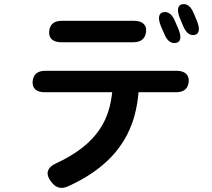

<svg xmlns="http://www.w3.org/2000/svg" viewBox="-20 -873 1040 941"><path d="M637 -771H283C245 -771 224 -754 221 -719C218 -686 239 -666 279 -666H634C671 -666 693 -684 696 -719C699 -752 677 -771 637 -771ZM198 -421H530C516 -297 469 -171 252 -71C213 -53 202 -23 226 11L231 18C252 47 279 56 314 40C592 -86 646 -273 659 -421H844C882 -421 903 -440 905 -474C907 -507 885 -526 846 -526H202C164 -526 143 -509 140 -474C137 -441 158 -421 198 -421ZM769 -744 786 -705C800 -671 820 -658 844 -663C867 -668 870 -694 854 -732L837 -771C823 -804 803 -818 779 -813C757 -808 753 -782 769 -744ZM862 -783 878 -745C892 -711 912 -697 935 -702C957 -707 961 -732 945 -771L929 -809C915 -842 896 -857 872 -852C850 -847 846 -822 862 -783Z"/></svg>

Font: 寒蝉团圆体 Round
Style: Regular
Weight: 500
Designer: 寒蝉字型
Version: Version 2.700;Glyphs 3.1.1 (3135)